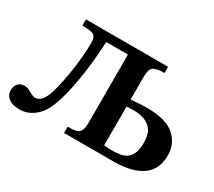

<svg xmlns="http://www.w3.org/2000/svg" viewBox="-139 -899 1289 1154"><g transform="rotate(30 505.5 -322.5)"><path d="M90 12Q42 12 14 -7.5Q-14 -27 -14 -64Q-14 -90 1.5 -108.5Q17 -127 45 -127Q63 -127 78 -119.5Q93 -112 107.5 -104Q122 -96 137 -96Q151 -96 167.5 -108Q184 -120 197 -148Q211 -179 222.5 -227.5Q234 -276 243.5 -333Q253 -390 258 -447Q263 -504 263 -551Q263 -595 240.5 -604.5Q218 -614 165 -614V-657H735V-614Q679 -614 658.5 -599.5Q638 -585 638 -534V-374Q697 -380 750 -380Q881 -380 940.5 -328Q1000 -276 1000 -194Q1000 -98 934 -50Q868 -2 746 0H392V-43Q432 -43 452.5 -49Q473 -55 481 -73.5Q489 -92 489 -129V-600H338Q335 -514 324 -423.5Q313 -333 296 -253.5Q279 -174 256 -118Q230 -54 185 -21Q140 12 90 12ZM696 -53Q721 -53 746 -56.5Q771 -60 791.5 -73Q812 -86 824.5 -113Q837 -140 837 -187Q837 -264 796.5 -295.5Q756 -327 690 -327Q674 -327 661 -326.5Q648 -326 638 -325V-56Q665 -53 696 -53Z"/></g></svg>

Font: STIX Two Text
Style: Bold
Weight: 700
Designer: Ross Mills, John Hudson & Paul Hanslow, Tiro Typeworks Ltd; with prior portions MicroPress Inc., and Coen Hoffman.
Foundry: Tiro Typeworks Ltd
Version: Version 2.13 b171